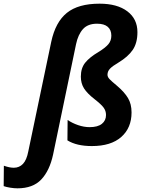

<svg xmlns="http://www.w3.org/2000/svg" viewBox="-143 -785 786 1045"><path d="M-123 228 -122 117Q-91 128 -68 128Q-38 128 -18 107Q2 86 11 39L136 -558Q159 -665 221 -715Q283 -765 399 -765Q495 -765 550 -723.5Q605 -682 605 -610Q605 -551 579.5 -513.5Q554 -476 501 -444Q470 -426 456 -411.5Q442 -397 442 -378Q442 -366 453.5 -354Q465 -342 494 -318Q534 -284 553.5 -251.5Q573 -219 573 -173Q573 -89 517 -39.5Q461 10 357 10Q274 10 224 -21L225 -132Q250 -115 282 -104Q314 -93 345 -93Q389 -93 411.5 -111Q434 -129 434 -159Q434 -181 421.5 -198.5Q409 -216 372 -245Q332 -276 314.5 -303.5Q297 -331 297 -368Q297 -414 320.5 -443.5Q344 -473 393 -502Q429 -524 446 -543.5Q463 -563 463 -591Q463 -622 443.5 -639Q424 -656 385 -656Q335 -656 308.5 -626.5Q282 -597 271 -545L146 56Q127 144 81.5 192Q36 240 -48 240Q-66 240 -87.5 236.5Q-109 233 -123 228Z"/></svg>

Font: Noto Sans Display
Style: Bold Italic
Weight: 700
Italic angle: -12°
Designer: Monotype Design team
Foundry: Monotype Imaging Inc.
Version: Version 1.000